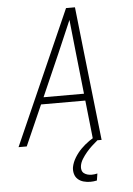

<svg xmlns="http://www.w3.org/2000/svg" viewBox="-62 -781 725 1050"><g transform="rotate(-5 300.0 -256.0)"><path d="M16 0 341 -735H390L417 -490L472 0H426L402 -222H159L61 0ZM176 -260H398L373 -490Q368 -535 363.5 -579.5Q359 -624 354 -669Q335 -624 315.5 -579.5Q296 -535 277 -490ZM391 223Q372 223 354 218Q336 213 323 201.5Q310 190 305 172Q300 154 303 135Q308 109 323.5 83.5Q339 58 359.5 37.5Q380 17 404 0Q428 -17 454 -29L449 0Q432 14 416.5 28.5Q401 43 387 59.5Q373 76 361.5 94.5Q350 113 347 132Q345 144 348 155Q351 166 359.5 172.5Q368 179 379 182Q390 185 401 185Q409 185 417 184Q425 183 433 181L427 219Q418 221 409 222Q400 223 391 223Z"/></g></svg>

Font: Iosevka SS04 XLt Ex Obl
Style: Regular
Weight: 200
Width: 7
Italic angle: -9°
Monospace: yes
Designer: Belleve Invis
Foundry: Belleve Invis
Version: Version 19.0.0; ttfautohint (v1.8.4)